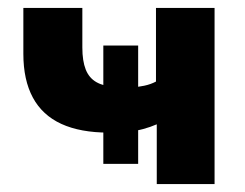

<svg xmlns="http://www.w3.org/2000/svg" viewBox="-20 -465 619 485"><path d="M376 0V-151Q360 -144 341.5 -139Q323 -134 304 -133L329 -154V-51H241V-154L255 -130Q183 -130 135 -152Q87 -174 63 -218.5Q39 -263 39 -329V-445H188V-345Q188 -311 196.5 -289.5Q205 -268 223.5 -257.5Q242 -247 271 -245L241 -227V-350H329V-227L311 -244Q328 -245 344.5 -248.5Q361 -252 374 -259V-445H522V0Z"/></svg>

Font: Nunito Sans 12pt ExtraLight
Style: Weight 830 Width 84 Optical size 12.0 YTLC 445
Weight: 830
Width: 4
Designer: Vernon Adams
Foundry: Vernon Adams
Version: Version 3.101;gftools[0.9.27]